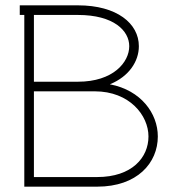

<svg xmlns="http://www.w3.org/2000/svg" viewBox="-20 -699 647 719"><path d="M393 -383H392V-384H393C463 -413 500 -469 500 -526C500 -611 418 -679 272 -679H54V-643H71V0H344C494 0 571 -89 571 -188C571 -275 507 -361 393 -383ZM107 -357H335C465 -357 536 -267 536 -188C536 -109 474 -36 344 -36H107ZM107 -393V-643H272C406 -643 464 -584 464 -526C464 -466 404 -393 272 -393Z"/></svg>

Font: Rawengulk
Style: Regular
Weight: 400
Version: Version 0.9